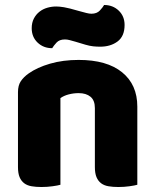

<svg xmlns="http://www.w3.org/2000/svg" viewBox="-20 -741 623 769"><path d="M360 -308Q360 -339 342.5 -353.5Q325 -368 295 -368Q275 -368 255.5 -363Q236 -358 222 -348V-1Q212 2 190.5 5Q169 8 146 8Q124 8 106.5 5Q89 2 77 -7Q65 -16 58.5 -31.5Q52 -47 52 -72V-372Q52 -399 63.5 -416Q75 -433 95 -447Q129 -471 180.5 -486Q232 -501 295 -501Q408 -501 469 -451.5Q530 -402 530 -314V-1Q520 2 498.5 5Q477 8 454 8Q432 8 414.5 5Q397 2 385 -7Q373 -16 366.5 -31.5Q360 -47 360 -72ZM296 -697Q314 -692 326 -689Q338 -686 346 -686Q368 -686 380 -699Q392 -712 397 -721Q432 -721 455.5 -698.5Q479 -676 479 -641Q479 -596 451 -575Q423 -554 381 -554Q367 -554 353 -555.5Q339 -557 322 -562L282 -574Q268 -578 258.5 -580.5Q249 -583 240 -583Q218 -583 206.5 -570.5Q195 -558 189 -548Q154 -548 130.5 -570.5Q107 -593 107 -628Q107 -650 115.5 -666.5Q124 -683 138 -694Q152 -705 169.5 -710Q187 -715 205 -715Q218 -715 236.5 -712Q255 -709 296 -697Z"/></svg>

Font: Baloo Paaji
Style: Regular
Weight: 400
Designer: Shuchita Grover and Ek Type
Foundry: Ek Type
Version: Version 1.007;PS 1.000;hotconv 1.0.88;makeotf.lib2.5.647800